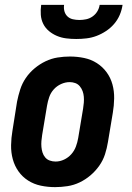

<svg xmlns="http://www.w3.org/2000/svg" viewBox="-20 -760 540 788"><path d="M206 8Q176 8 147.5 2Q119 -4 95.5 -19Q72 -34 56 -56.5Q40 -79 32.5 -106.5Q25 -134 25.5 -164Q26 -194 31 -223L50 -343Q55 -368 63 -393Q71 -418 86 -440Q101 -462 122 -479.5Q143 -497 167 -508.5Q191 -520 216.5 -524Q242 -528 267 -528Q297 -528 325.5 -522Q354 -516 377.5 -501Q401 -486 417.5 -463.5Q434 -441 441.5 -413.5Q449 -386 448.5 -356Q448 -326 443 -297L423 -177Q419 -152 411 -127Q403 -102 387.5 -80Q372 -58 351.5 -40.5Q331 -23 307 -11.5Q283 0 257 4Q231 8 206 8ZM208 -97Q226 -97 243 -105Q260 -113 272.5 -127Q285 -141 291.5 -158.5Q298 -176 301 -194L321 -314Q323 -326 324 -338.5Q325 -351 324 -363Q323 -375 319 -386Q315 -397 307.5 -406Q300 -415 289 -419Q278 -423 266 -423Q248 -423 230.5 -415Q213 -407 200.5 -393Q188 -379 182 -361.5Q176 -344 173 -326L153 -206Q151 -194 150 -181.5Q149 -169 150 -157Q151 -145 154.5 -134Q158 -123 165.5 -114Q173 -105 184.5 -101Q196 -97 208 -97ZM293 -600Q272 -600 252 -602.5Q232 -605 214 -612.5Q196 -620 181 -632.5Q166 -645 157.5 -662Q149 -679 147.5 -699Q146 -719 149 -740H243Q241 -726 244.5 -713.5Q248 -701 257 -692.5Q266 -684 279 -681Q292 -678 306 -678Q320 -678 334 -681Q348 -684 360 -692.5Q372 -701 379.5 -713.5Q387 -726 389 -740H483Q480 -719 471.5 -699Q463 -679 448.5 -662Q434 -645 415 -632.5Q396 -620 376 -612.5Q356 -605 335 -602.5Q314 -600 293 -600Z"/></svg>

Font: Iosevka Curly Extrabold
Style: Italic
Weight: 800
Italic angle: -9°
Monospace: yes
Designer: Belleve Invis
Foundry: Belleve Invis
Version: Version 22.1.2; ttfautohint (v1.8.4)